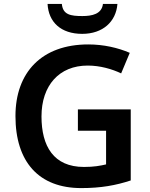

<svg xmlns="http://www.w3.org/2000/svg" viewBox="-20 -1002 766 981"><path d="M580 -982H506C500 -930 450 -920 401 -920C342 -920 301 -926 296 -982H223C228 -889 291 -829 400 -829C505 -829 573 -891 580 -982ZM378 -443V-334H522V-162C492 -155 460 -149 409 -149C254 -149 192 -255 192 -407C192 -565 282 -667 428 -667C492 -667 553 -649 599 -627L643 -732C583 -758 509 -775 431 -775C193 -775 59 -632 59 -409C59 -174 179 -41 395 -41C496 -41 572 -55 648 -80V-443Z"/></svg>

Font: Noto Sans Tamil UI SemiBold
Style: Regular
Weight: 600
Designer: Jelle Bosma - Monotype Design Team
Foundry: Monotype Imaging Inc.
Version: Version 2.004